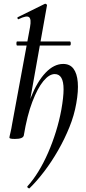

<svg xmlns="http://www.w3.org/2000/svg" viewBox="-20 -746 465 1042"><path d="M140 276Q138 278 132 273.5Q126 269 129 265Q160 231 188.5 184.5Q217 138 241 83Q265 28 283.5 -31.5Q302 -91 313 -151Q325 -219 325 -261Q325 -303 313 -323.5Q301 -344 277 -344Q247 -344 215.5 -306Q184 -268 155.5 -193.5Q127 -119 109 -10L92 -11Q113 -130 147.5 -217Q182 -304 227.5 -351.5Q273 -399 323 -399Q359 -399 378.5 -373.5Q398 -348 402 -300Q406 -252 394 -185Q383 -121 357 -56.5Q331 8 295.5 70Q260 132 220 184.5Q180 237 140 276ZM61 8Q43 8 37 6Q31 4 31 1Q31 -3 36.5 -25.5Q42 -48 46 -74L143 -599Q151 -643 137.5 -653Q124 -663 81 -642Q77 -640 75 -646Q73 -652 77 -653L223 -725Q228 -727 232 -723Q236 -719 235 -717L109 -10Q104 8 61 8ZM73 -499Q69 -499 69 -510Q69 -521 73 -521H359Q364 -521 364 -510Q364 -499 359 -499Z"/></svg>

Font: Cormorant SemiBold
Style: Italic
Weight: 600
Italic angle: -10°
Designer: Christian Thalmann (Catharsis Fonts)
Foundry: Catharsis Fonts
Version: Version 4.000